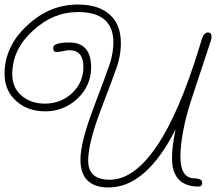

<svg xmlns="http://www.w3.org/2000/svg" viewBox="-60 -795 951 845"><path d="M418 30Q294 30 294 -93Q294 -170 355 -329Q381 -398 396 -438.5Q411 -479 418.5 -500.5Q426 -522 429 -534Q434 -554 436.5 -573Q439 -592 439 -608Q439 -742 283 -742Q173 -742 85 -660Q-6 -578 -6 -468Q-6 -409 35 -374Q76 -339 137 -339Q208 -339 257 -385Q307 -432 307 -500Q307 -574 245 -574Q236 -574 217.5 -570Q199 -566 190 -566Q174 -566 174 -584Q174 -608 245 -608Q341 -608 341 -499Q341 -418 281 -361Q220 -305 140 -305Q64 -305 14 -348Q-40 -395 -40 -469Q-40 -592 61 -684Q158 -775 283 -775Q378 -775 427 -727Q472 -684 472 -605Q472 -566 462 -527Q459 -514 451 -491.5Q443 -469 428.5 -429.5Q414 -390 388 -323Q328 -167 328 -88Q328 -4 423 -4Q529 -4 628.5 -149.5Q728 -295 817 -586L829 -625Q838 -652 855 -652Q871 -652 871 -635Q871 -631 870.5 -626.5Q870 -622 868 -616L784 -362Q758 -283 746 -218Q734 -153 734 -105Q734 -10 797 -10Q830 -9 830 9Q830 26 814 26Q697 26 697 -100Q697 -126 701 -157.5Q705 -189 713 -226Q583 30 418 30Z"/></svg>

Font: Send Flowers
Style: Regular
Weight: 400
Designer: Robert E. Leuschke
Foundry: Robert E. Leuschke
Version: Version 1.010; ttfautohint (v1.8.4.7-5d5b)